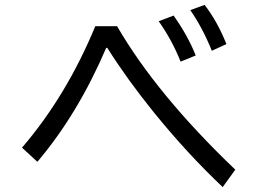

<svg xmlns="http://www.w3.org/2000/svg" viewBox="-20 -784 1040 775"><path d="M68.8 -188Q248 -396.5 364.7 -678.2H452.6Q612.3 -402.8 929.7 -99.1L878.9 -28.8Q737.3 -162.6 602.5 -328.6Q493.7 -462.9 413.1 -590.8H408.7Q294.4 -323.7 130.9 -130.9ZM709 -535.2Q673.8 -623.5 620.6 -698.2L680.7 -721.2Q738.8 -639.2 770 -560.1ZM835 -579.1Q797.4 -672.4 748 -743.2L805.7 -764.2Q856.4 -699.7 894 -606Z"/></svg>

Font: BIZ UDGothic
Style: Regular
Weight: 400
Monospace: yes
Designer: TypeBank Co., Ltd.
Foundry: Morisawa Inc.
Version: Version 1.05